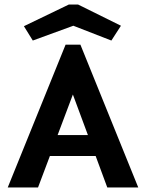

<svg xmlns="http://www.w3.org/2000/svg" viewBox="-20 -823 640 843"><path d="M451 0 400 -138H199L147 0H14L268 -627H333L587 0ZM300 -408 233 -230H366ZM124 -645 85 -708 282 -803H323L511 -710L469 -645L302 -710Z"/></svg>

Font: Inconsolata Expanded ExtraBold
Style: Regular
Weight: 800
Width: 7
Monospace: yes
Designer: Raph Levien, Cyreal, Brenton Simpson
Foundry: Raph Levien, Cyreal, Google
Version: Version 3.001; ttfautohint (v1.8.2.53-6de2)